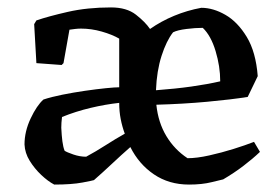

<svg xmlns="http://www.w3.org/2000/svg" viewBox="-20 -485 754 517"><path d="M126 12Q109 3 91 -14Q73 -31 60 -52Q47 -73 46 -96Q46 -131 62.5 -166Q79 -201 97 -217Q118 -224 148 -230Q178 -236 209 -240.5Q240 -245 265 -247.5Q290 -250 301 -250V-381Q282 -392 254 -400Q226 -408 198 -408Q190 -408 182 -407Q174 -406 167 -405L151 -315L146 -310L78 -315L72 -420L78 -430Q110 -441 162.5 -453Q215 -465 279 -465Q321 -465 346 -445.5Q371 -426 384 -407Q414 -428 449 -442.5Q484 -457 522 -464Q554 -464 587 -445Q620 -426 644.5 -385.5Q669 -345 674 -280L647 -224Q603 -217 538 -211Q473 -205 401 -203Q406 -155 428 -118.5Q450 -82 485 -59Q510 -59 543.5 -66.5Q577 -74 609 -84Q641 -94 664 -103L680 -76Q660 -57 635 -38Q610 -19 581 -2Q576 -1 550 5.5Q524 12 489 12Q435 12 394.5 -15.5Q354 -43 331 -89Q307 -68 282 -44.5Q257 -21 233 0Q231 1 202 6.5Q173 12 126 12ZM400 -242Q453 -246 495.5 -252Q538 -258 573 -266Q573 -306 560.5 -347.5Q548 -389 526 -410Q506 -410 482 -407Q458 -404 446 -398Q428 -375 415 -334.5Q402 -294 400 -242ZM212 -63Q238 -77 264.5 -94Q291 -111 316 -125Q309 -144 305 -164.5Q301 -185 301 -208Q264 -204 224 -194.5Q184 -185 147 -170Q146 -162 145.5 -155Q145 -148 145 -141Q146 -120 148 -104.5Q150 -89 154 -79Q160 -75 177.5 -69Q195 -63 212 -63Z"/></svg>

Font: Labrada Medium
Style: Regular
Weight: 500
Designer: Mercedes Jáuregui
Foundry: Omnibus-Type Team
Version: Version 1.000; ttfautohint (v1.8.4.7-5d5b)